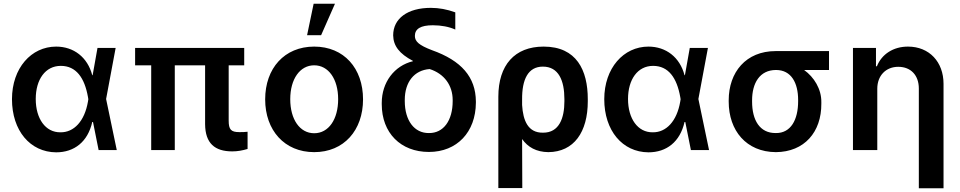

<svg xmlns="http://www.w3.org/2000/svg" viewBox="-20 -802 5128 1026"><path d="M280 12C377 12 449 -44 473 -150H477L507 0H604L547 -273L598 -546H501L475 -400H473C448 -496 374 -553 280 -553C147 -553 44 -438 44 -272C44 -104 141 11 280 12ZM171 -273C171 -377 222 -450 305 -450C387 -450 432 -386 450 -284L452 -272L450 -259C432 -154 375 -94 303 -95C223 -94 171 -168 171 -273Z M1285 -546H702V-453H788V0H914V-453H1076V-138C1077 -36 1128 7 1221 7C1250 7 1276 2 1303 -6V-98C1288 -96 1275 -96 1259 -96C1214 -96 1202 -110 1202 -158V-453H1285Z M1659 11C1818 11 1920 -106 1920 -271C1920 -437 1818 -553 1659 -553C1500 -553 1397 -437 1397 -271C1397 -106 1500 11 1659 11ZM1531 -272C1531 -380 1583 -453 1659 -453C1735 -453 1787 -380 1787 -272C1787 -164 1736 -90 1659 -90C1582 -90 1531 -164 1531 -272ZM1621 -614H1696L1770 -782H1656Z M2081 -613C2082 -557 2114 -515 2186 -477L2187 -475C2087 -451 2020 -362 2020 -252V-245C2020 -92 2121 10 2272 10C2422 10 2522 -96 2523 -253V-260C2522 -390 2446 -478 2288 -534C2220 -560 2197 -580 2197 -610C2197 -648 2228 -667 2293 -667C2338 -667 2380 -659 2413 -644V-736C2369 -752 2326 -760 2282 -760C2158 -760 2081 -703 2081 -613ZM2143 -262V-268C2143 -363 2193 -427 2276 -433C2354 -408 2399 -346 2399 -267V-262C2399 -158 2350 -90 2272 -91C2194 -90 2143 -158 2143 -262Z M2643 -285V203H2771L2770 -59C2801 -15 2846 10 2910 11C3047 10 3121 -96 3121 -261V-272C3121 -427 3061 -553 2885 -553C2730 -553 2643 -454 2643 -285ZM2770 -241V-270C2769 -378 2802 -446 2881 -446C2965 -446 2996 -372 2996 -272V-261C2996 -172 2969 -92 2881 -93C2802 -92 2775 -157 2770 -241Z M3445 12C3542 12 3614 -44 3638 -150H3642L3672 0H3769L3712 -273L3763 -546H3666L3640 -400H3638C3613 -496 3539 -553 3445 -553C3312 -553 3209 -438 3209 -272C3209 -104 3306 11 3445 12ZM3336 -273C3336 -377 3387 -450 3470 -450C3552 -450 3597 -386 3615 -284L3617 -272L3615 -259C3597 -154 3540 -94 3468 -95C3388 -94 3336 -168 3336 -273Z M3874 -266V-259C3874 -104 3968 10 4126 11C4278 10 4370 -96 4369 -248V-256C4370 -326 4330 -390 4277 -428H4410V-529H4125C3966 -529 3874 -416 3874 -266ZM3999 -259V-266C3999 -357 4039 -428 4127 -428C4209 -428 4245 -358 4245 -268V-261C4245 -162 4206 -90 4126 -91C4039 -90 3999 -161 3999 -259Z M4668 -328C4668 -398 4714 -445 4780 -445C4848 -445 4890 -399 4890 -329V204H5022V-354C5022 -471 4946 -553 4832 -553C4754 -553 4692 -513 4666 -448H4661V-546H4538V0H4668Z"/></svg>

Font: Wafeq Semi Bold
Style: Regular
Weight: 600
Designer: Rasmus Andersson & Azza Alameddine
Foundry: Google & TypeTogether
Version: Version 3.000;January 28, 2025;FontCreator 15.0.0.3014 64-bi